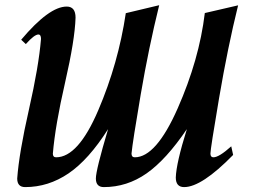

<svg xmlns="http://www.w3.org/2000/svg" viewBox="-20 -723 1001 752"><path d="M701.2 9.8Q668.5 9.8 668.5 -27.8Q670.4 -84.5 711.9 -217.3Q630.9 -97.7 554.2 -43.9Q477.5 9.8 386.7 9.8Q355.5 9.8 355.5 -23.9Q355.5 -56.6 403.3 -217.3Q327.6 -97.7 248.5 -43.9Q169.4 9.8 78.6 9.8Q47.4 9.8 47.4 -23.9Q54.7 -124 93.3 -293.7Q131.8 -463.4 140.6 -570.3Q140.6 -587.9 130.4 -587.9Q114.7 -587.9 81.1 -550.3L63 -567.4Q172.4 -697.3 241.2 -697.3Q275.9 -697.3 275.9 -653.8Q273.4 -567.4 234.9 -399.7Q196.3 -231.9 187 -121.1Q187 -106.9 199.7 -106.9Q286.1 -106.9 364.7 -290.8Q443.4 -474.6 472.7 -671.4L603.5 -702.6Q562.5 -536.6 531 -352.1Q499.5 -167.5 495.1 -121.6Q495.1 -106.9 507.8 -106.9Q591.3 -106.9 675.8 -298.3Q760.3 -489.7 782.2 -671.9L912.6 -702.1Q872.1 -538.6 838.1 -338.9Q804.2 -139.2 804.2 -121.6Q804.2 -106.9 815.9 -106.9Q837.9 -106.9 885.7 -149.9L893.1 -116.2Q770 9.8 701.2 9.8Z"/></svg>

Font: Kelvinch
Style: Bold Italic
Weight: 700
Italic angle: -10°
Designer: Paul James Miller
Foundry: High-Logic / Made with FontCreator
Version: Version 3.30 September 23, 2016